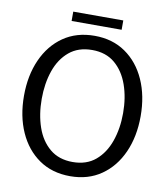

<svg xmlns="http://www.w3.org/2000/svg" viewBox="-92 -924 888 1013"><g transform="rotate(10 351.5 -417.0)"><path d="M352 12Q255 12 185 -36.5Q115 -85 77 -170Q39 -255 39 -364Q39 -473 77 -558Q115 -643 185 -691.5Q255 -740 352 -740Q448 -740 518 -691.5Q588 -643 626 -558Q664 -473 664 -364Q664 -255 626 -170Q588 -85 518 -36.5Q448 12 352 12ZM352 -64Q426 -64 474 -104.5Q522 -145 546 -213Q570 -281 570 -364Q570 -447 546 -515Q522 -583 474 -623.5Q426 -664 352 -664Q278 -664 229.5 -623.5Q181 -583 157.5 -515Q134 -447 134 -364Q134 -281 157.5 -213Q181 -145 229.5 -104.5Q278 -64 352 -64ZM218 -796V-846H486V-796Z"/></g></svg>

Font: Murecho
Style: Regular
Weight: 400
Designer: Neil Summerour
Foundry: Positype
Version: Version 1.010; ttfautohint (v1.8.3)